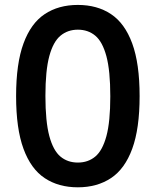

<svg xmlns="http://www.w3.org/2000/svg" viewBox="-20 -770 648 799"><path d="M304 9.5Q223.5 9.5 166 -28.8Q108.5 -67 77.8 -150.8Q47 -234.5 47 -370Q47 -505.5 77.8 -589.2Q108.5 -673 166 -711.2Q223.5 -749.5 304 -749.5Q384.5 -749.5 442 -711.2Q499.5 -673 530.2 -589.2Q561 -505.5 561 -370Q561 -234.5 530.2 -150.8Q499.5 -67 441.8 -28.8Q384 9.5 304 9.5ZM304 -93.5Q346.5 -93.5 376.5 -118.5Q406.5 -143.5 422.8 -203.5Q439 -263.5 439 -369Q439 -475.5 422.8 -536Q406.5 -596.5 376.5 -621.5Q346.5 -646.5 304 -646.5Q262 -646.5 231.8 -621.5Q201.5 -596.5 185.2 -536.5Q169 -476.5 169 -371Q169 -264.5 185.2 -204Q201.5 -143.5 231.5 -118.5Q261.5 -93.5 304 -93.5Z"/></svg>

Font: Encode Sans Semi Condensed SemiBold
Style: Regular
Weight: 600
Width: 4
Designer: Multiple Designers
Foundry: Impallari Type
Version: Version 3.000; ttfautohint (v1.8.3) -l 8 -r 50 -G 200 -x 14 